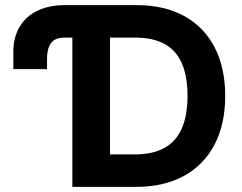

<svg xmlns="http://www.w3.org/2000/svg" viewBox="-20 -727 942 747"><path d="M231.8 -707H334.1V-580.8H232.7Q193.5 -580.8 178 -558.6Q162.6 -536.4 163 -498.6V-458H31.9V-526.3Q31.9 -581.3 56.2 -622.3Q80.4 -663.3 125.6 -685.2Q170.7 -707 231.8 -707ZM326.9 0V-126.2H504.1Q572.9 -126.2 618.1 -150.6Q663.4 -174.9 686.4 -225.4Q709.5 -275.9 709.5 -353.9Q709.5 -432.1 686.6 -482.6Q663.8 -533.1 618.6 -556.9Q573.3 -580.8 505.1 -580.8H323.5V-707H512.6Q619 -707 696.4 -664.8Q773.7 -622.5 815 -542.9Q856.2 -463.3 856.2 -353.9Q856.2 -244.1 814.8 -164.6Q773.3 -85 695.4 -42.5Q617.5 0 510.5 0ZM407.9 0H261.5V-707H407.9Z"/></svg>

Font: WEMIX Pretendard Variable
Style: Regular
Weight: 400
Designer: Base glyphs from Inter by Rasmus Andersson; Hangeul glyphs from Noto Sans CJK(Source Han Sans) by Jang Soo-young and Kan
Foundry: Kil Hyung-jin
Version: Version 1.000;Glyphs 3.2 (3208)